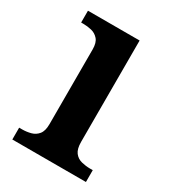

<svg xmlns="http://www.w3.org/2000/svg" viewBox="-139 -612 617 689"><g transform="rotate(30 170.0 -268.0)"><path d="M19 0V-49H32Q49 -49 66.5 -53.5Q84 -58 95.5 -72Q107 -86 107 -114V-424Q107 -452 95 -465.5Q83 -479 66 -483Q49 -487 32 -487H23V-536H237V-116Q237 -87 248 -72.5Q259 -58 277 -53.5Q295 -49 312 -49H324V0Z"/></g></svg>

Font: Noto Serif Bengali SemiBold
Style: Regular
Weight: 600
Version: Version 2.003